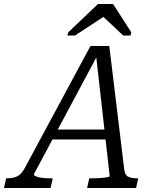

<svg xmlns="http://www.w3.org/2000/svg" viewBox="-74 -948 786 968"><path d="M193 -295H471V-245H171ZM409 -681 422 -678 97 -70Q96 -64 107 -59Q118 -54 137 -51.5Q156 -49 179 -49H192L181 0H-54L-43 -49H-38Q-9 -49 12 -58.5Q33 -68 51 -101L382 -716H477L552 -97Q555 -66 571.5 -57.5Q588 -49 617 -49H623L612 0H365L376 -49H389Q413 -49 433 -50.5Q453 -52 466 -54.5Q479 -57 479 -60ZM496 -928H420L270 -785L266 -769H304L478 -883L424 -885L547 -769H584L588 -785Z"/></svg>

Font: Roboto Serif Light
Style: Italic
Weight: 300
Italic angle: -10°
Version: Version 1.007